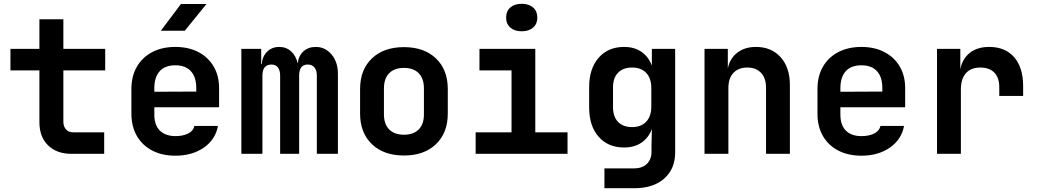

<svg xmlns="http://www.w3.org/2000/svg" viewBox="-20 -806 5432 1006"><path d="M354 0Q277.3 0 231.9 -44.4Q186.5 -88.9 186.5 -165V-437H34.7V-549.8H186.5V-705.1H312V-549.8H531.2V-437H312V-168Q312 -144 325.4 -128.4Q338.9 -112.8 362.8 -112.8H525.9V0Z M822.8 -645 928.2 -785.2H1062L948.2 -645ZM898.9 9.8Q829.6 9.8 777.8 -17.1Q726.1 -43.9 697.3 -93.3Q668.9 -142.6 668.5 -210V-339.8Q668.5 -406.7 697.3 -456.5Q725.6 -505.9 777.8 -533.2Q829.6 -560.1 898.9 -560.1Q967.8 -560.1 1019.5 -533.2Q1070.8 -506.3 1099.6 -457.5Q1127.9 -409.2 1127.9 -344.2V-244.1H788.6V-206.1Q788.6 -149.9 817.9 -121.6Q846.7 -93.3 898.9 -92.8Q938 -92.8 965.8 -106.4Q993.2 -120.1 998 -146H1122.1Q1108.9 -75.2 1048.3 -32.7Q986.8 9.8 898.9 9.8ZM788.6 -344.2V-325.2L1008.3 -326.2V-345.2Q1008.3 -402.3 980 -433.1Q952.1 -463.9 898.9 -463.9Q844.2 -463.9 816.4 -432.6Q788.6 -401.4 788.6 -344.2Z M1244.6 0V-549.8H1348.6V-470.2H1351.6Q1354.5 -510.3 1379.6 -535.2Q1404.8 -560.1 1442.9 -560.1Q1480 -560.1 1505.6 -536.6Q1531.2 -513.2 1540 -473.1Q1543.9 -513.2 1569.6 -536.6Q1595.2 -560.1 1634.3 -560.1Q1684.1 -560.1 1717.3 -520.5Q1750.5 -481 1750.5 -418.9V0H1640.1V-410.2Q1640.1 -437 1627.7 -452.4Q1615.2 -467.8 1592.3 -467.8Q1547.4 -467.8 1547.4 -410.2V0H1447.8V-410.2Q1447.8 -437 1436.3 -452.4Q1424.8 -467.8 1402.8 -467.8Q1355 -467.8 1355 -410.2V0Z M2096.7 8.8Q1990.7 8.8 1928.7 -50.5Q1866.7 -109.9 1866.7 -210.9V-338.9Q1866.7 -440.9 1928.7 -500Q1990.7 -559.1 2096.7 -559.1Q2202.1 -559.1 2264.2 -500Q2326.2 -440.9 2326.2 -338.9V-210.9Q2326.2 -109.9 2264.2 -50.5Q2202.1 8.8 2096.7 8.8ZM2096.7 -100.1Q2146 -100.1 2173.6 -127.4Q2201.2 -154.8 2201.2 -207V-342.8Q2201.2 -394.5 2173.8 -422.4Q2146.5 -450.2 2096.7 -450.2Q2046.9 -450.2 2019.3 -422.6Q1991.7 -395 1991.7 -342.8V-207Q1991.7 -155.3 2019.3 -127.7Q2046.9 -100.1 2096.7 -100.1Z M2713.4 -642.1Q2675.8 -642.1 2653.8 -661.6Q2631.8 -681.2 2631.8 -713.9Q2631.8 -747.1 2653.8 -766.6Q2675.8 -786.1 2713.4 -786.1Q2751.5 -786.1 2773.4 -766.6Q2795.4 -747.1 2795.4 -713.9Q2795.4 -680.7 2773.4 -661.6Q2751.5 -642.1 2713.4 -642.1ZM2472.2 0V-112.8H2660.2V-437H2492.2V-549.8H2784.7V-112.8H2953.6V0Z M3147 180.2V76.2H3301.8Q3345.7 76.2 3369.6 52.5Q3393.6 28.8 3393.6 -11.2V-43.9L3395.5 -129.9Q3378.4 -84 3341.1 -58.6Q3303.7 -33.2 3250 -33.2Q3166 -33.2 3116.5 -89.6Q3066.9 -146 3066.9 -243.2V-350.1Q3066.9 -446.3 3116.5 -503.2Q3166 -560.1 3250 -560.1Q3303.7 -560.1 3341.1 -534.4Q3378.4 -508.8 3395.5 -461.9V-549.8H3517.6V-7.8Q3517.6 79.1 3460.2 129.6Q3402.8 180.2 3303.7 180.2ZM3292 -140.1Q3339.4 -140.1 3366 -168.5Q3392.6 -196.8 3392.6 -248V-344.2Q3392.6 -395 3366.2 -423.6Q3339.8 -452.1 3292 -452.1Q3244.1 -452.1 3218 -424.6Q3191.9 -397 3191.9 -348.1V-244.1Q3191.9 -195.3 3218 -167.7Q3244.1 -140.1 3292 -140.1Z M3671.4 0V-549.8H3793.5V-446.8Q3803.2 -498.5 3842.3 -529.3Q3881.3 -560.1 3940.9 -560.1Q4022 -560.1 4070.3 -506.1Q4118.7 -452.1 4118.7 -360.8V0H3993.7V-346.2Q3993.7 -397 3967.3 -424.6Q3940.9 -452.1 3895.5 -452.1Q3849.1 -452.1 3822.8 -424.1Q3796.4 -396 3796.4 -344.2V0Z M4493.7 9.8Q4424.3 9.8 4372.3 -17.1Q4320.3 -43.9 4291.7 -93.5Q4263.2 -143.1 4263.2 -210V-339.8Q4263.2 -406.7 4291.7 -456.3Q4320.3 -505.9 4372.3 -533Q4424.3 -560.1 4493.7 -560.1Q4562.5 -560.1 4614.3 -533Q4666 -505.9 4694.3 -457.5Q4722.7 -409.2 4722.7 -344.2V-244.1H4383.3V-206.1Q4383.3 -149.9 4412.4 -121.3Q4441.4 -92.8 4493.7 -92.8Q4532.7 -92.8 4560.3 -106.4Q4587.9 -120.1 4592.8 -146H4716.8Q4703.6 -75.2 4642.6 -32.7Q4581.5 9.8 4493.7 9.8ZM4383.3 -344.2V-325.2L4603 -326.2V-345.2Q4603 -402.3 4575 -433.1Q4546.9 -463.9 4493.7 -463.9Q4439 -463.9 4411.1 -432.6Q4383.3 -401.4 4383.3 -344.2Z M4889.6 0V-549.8H5011.7V-442.9Q5021.5 -497.1 5060.8 -528.6Q5100.1 -560.1 5163.1 -560.1Q5247.1 -560.1 5293.9 -506.1Q5340.8 -452.1 5340.8 -355V-303.2H5215.8V-349.1Q5215.8 -398.9 5189.9 -425.5Q5164.1 -452.1 5116.2 -452.1Q5066.9 -452.1 5040.8 -422.1Q5014.6 -392.1 5014.6 -336.9V0Z"/></svg>

Font: UDEV Gothic 35
Style: Bold
Weight: 700
Version: v2.1.0; ttfautohint (v1.8.4.7-5d5b-dirty) -l 6 -r 45 -G 200 